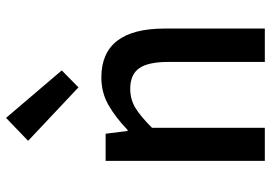

<svg xmlns="http://www.w3.org/2000/svg" viewBox="-156 -778 934 663"><g transform="rotate(-90 311.5 -447.0)"><path d="M86.9 0V-549.8H180.7L190.4 -473.6H193.4Q238.3 -516.6 280.8 -540.5Q323.2 -564.5 375 -564.5Q543.9 -564.5 543.9 -345.7V0H428.7V-332Q428.7 -403.3 406.7 -434.1Q384.8 -464.8 335.9 -464.8Q299.8 -464.8 270.5 -447.3Q241.2 -429.7 201.2 -389.6V0ZM340.8 -643.6 156.2 -817.4 235.4 -893.6 399.4 -701.2Z"/></g></svg>

Font: Gen Shin Gothic Medium
Style: Regular
Weight: 500
Designer: [Source Han Sans]
Ryoko NISHIZUKA  (kana & ideographs); Paul D. Hunt (Latin, Greek & Cyrillic); Wenlong ZHANG  (bopomofo
Version: Version 1.002.20150607